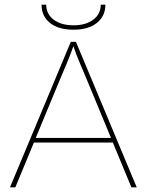

<svg xmlns="http://www.w3.org/2000/svg" viewBox="-20 -807 632 827"><path d="M46 0H23L285 -627H307L569 0H546L466 -193H126ZM296 -608Q286 -578 267 -532.5Q248 -487 243 -476L134 -213H458L349 -476Q344 -487 325 -532.5Q306 -578 296 -608ZM414 -787H434Q434 -738 397.5 -708.5Q361 -679 297 -679Q232 -679 195.5 -708Q159 -737 159 -787H179Q179 -747 211 -722.5Q243 -698 297 -698Q350 -698 382 -722.5Q414 -747 414 -787Z"/></svg>

Font: Blinker Thin
Style: Regular
Weight: 100
Designer: Juergen Huber
Foundry: supertype
Version: Version 1.017;hotconv 1.0.117;makeotfexe 2.5.65602